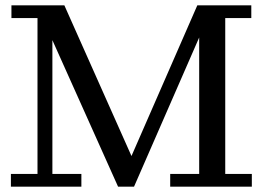

<svg xmlns="http://www.w3.org/2000/svg" viewBox="-20 -702 988 722"><path d="M424 0 177 -551V-682H222L483 -96H466L722 -682H729V-561L484 0ZM21 0V-48H121V-634H23V-682H177V-48H286V0ZM620 0V-48H729V-682H925V-634H827V-48H927V0Z"/></svg>

Font: Montagu Slab
Style: Regular
Weight: 400
Version: Version 1.000